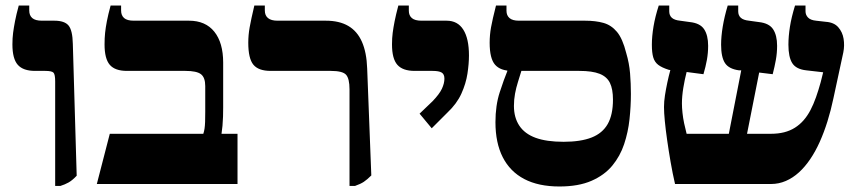

<svg xmlns="http://www.w3.org/2000/svg" viewBox="-20 -667 3104 696"><path d="M180 7V-372Q180 -397 174 -403.5Q168 -410 144 -410H107Q64 -410 44.5 -432Q25 -454 25 -506Q25 -529 27.5 -548Q30 -567 34.5 -590.5Q39 -614 48 -647H86V-629Q86 -611 97 -601.5Q108 -592 132 -592H177Q214 -592 228.5 -574.5Q243 -557 244 -508L258 -30Q242 -13 228.5 -5.5Q215 2 199 7Z M331 0 378 -182H717Q720 -191 721.5 -201Q723 -211 723.5 -225.5Q724 -240 724 -262V-355Q724 -386 708.5 -398Q693 -410 652 -410H440Q397 -410 378 -432Q359 -454 359 -506Q359 -529 361 -548Q363 -567 367.5 -590.5Q372 -614 381 -647H419V-629Q419 -611 430 -601.5Q441 -592 465 -592H665Q725 -592 757 -552Q789 -512 789 -440V-278Q789 -262 788.5 -244.5Q788 -227 786.5 -211Q785 -195 783 -182H841V0Z M1247 7V-343Q1247 -382 1234.5 -396Q1222 -410 1179 -410H961Q917 -410 898.5 -432.5Q880 -455 880 -512Q880 -540 885 -568Q890 -596 902 -647H940V-629Q940 -611 951.5 -601.5Q963 -592 986 -592H1161Q1210 -592 1242.5 -573Q1275 -554 1292 -515.5Q1309 -477 1311 -419L1326 -31Q1311 -16 1299 -8Q1287 0 1267 7Z M1545 -202 1501 -255 1548 -300Q1573 -326 1582 -345.5Q1591 -365 1591 -382Q1591 -398 1581 -404Q1571 -410 1548 -410H1483Q1440 -410 1420.5 -432Q1401 -454 1401 -506Q1401 -529 1403.5 -548Q1406 -567 1410.5 -590Q1415 -613 1424 -647H1462V-628Q1462 -611 1473 -601.5Q1484 -592 1508 -592H1599Q1639 -592 1659.5 -559.5Q1680 -527 1680 -466Q1680 -436 1674.5 -400Q1669 -364 1652.5 -327.5Q1636 -291 1602 -259Z M2008 9Q1932 9 1880.5 -18Q1829 -45 1802.5 -97Q1776 -149 1776 -224Q1776 -285 1791.5 -332.5Q1807 -380 1819 -409V-448H1870V-410Q1864 -390 1857.5 -369.5Q1851 -349 1847 -327.5Q1843 -306 1843 -283Q1843 -241 1862.5 -211.5Q1882 -182 1921.5 -167.5Q1961 -153 2023 -153Q2085 -153 2124.5 -168.5Q2164 -184 2183 -217.5Q2202 -251 2202 -306Q2202 -344 2191 -366.5Q2180 -389 2153.5 -399.5Q2127 -410 2080 -410H1837Q1794 -410 1774.5 -432.5Q1755 -455 1755 -512Q1755 -540 1760 -568Q1765 -596 1778 -647H1816V-628Q1816 -611 1827 -601.5Q1838 -592 1861 -592H2101Q2139 -592 2167.5 -584Q2196 -576 2216.5 -551.5Q2237 -527 2250 -475Q2261 -438 2264 -401Q2267 -364 2267 -327Q2267 -282 2262 -235Q2257 -188 2242.5 -144.5Q2228 -101 2199.5 -66.5Q2171 -32 2124 -11.5Q2077 9 2008 9Z M2427 0Q2418 -39 2411 -79.5Q2404 -120 2398.5 -158.5Q2393 -197 2390 -228Q2387 -259 2387 -279Q2387 -299 2390.5 -321.5Q2394 -344 2399 -367.5Q2404 -391 2410 -413L2404 -414Q2379 -422 2366 -432Q2353 -442 2348 -459Q2343 -476 2343 -505Q2343 -535 2349 -571Q2355 -607 2368 -647H2406V-626Q2406 -611 2415.5 -602.5Q2425 -594 2445 -592L2481 -587Q2518 -583 2532.5 -561Q2547 -539 2547 -501Q2547 -475 2542.5 -450Q2538 -425 2530 -398L2469 -406Q2462 -379 2457 -348.5Q2452 -318 2452 -292Q2452 -277 2454 -258Q2456 -239 2460 -220Q2464 -201 2469 -182H2622L2667 -412H2659Q2622 -417 2608 -438.5Q2594 -460 2594 -505Q2594 -535 2600 -571Q2606 -607 2618 -647H2656V-626Q2656 -611 2665.5 -602.5Q2675 -594 2695 -592L2731 -587Q2768 -583 2782.5 -561Q2797 -539 2797 -501Q2797 -475 2792.5 -450Q2788 -425 2781 -398L2732 -404L2688 -182H2774Q2801 -182 2822.5 -187.5Q2844 -193 2861.5 -204Q2879 -215 2893 -231Q2907 -247 2918 -268Q2929 -289 2938 -314.5Q2947 -340 2955 -369L2964 -405L2903 -412Q2866 -416 2852 -438Q2838 -460 2838 -505Q2838 -535 2843.5 -570Q2849 -605 2862 -647H2900V-626Q2900 -613 2909 -603.5Q2918 -594 2938 -592L2973 -588Q3003 -586 3018.5 -568.5Q3034 -551 3038 -526.5Q3042 -502 3037 -477L3001 -310Q2992 -267 2979.5 -227Q2967 -187 2951.5 -152.5Q2936 -118 2917 -90Q2898 -62 2876 -42Q2854 -22 2828.5 -11Q2803 0 2775 0Z"/></svg>

Font: Noto Serif Hebrew ExtraBold
Style: Regular
Weight: 800
Version: Version 2.003